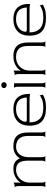

<svg xmlns="http://www.w3.org/2000/svg" viewBox="1064 -1762 709 2876"><g transform="rotate(-90 1418.0 -324.5)"><path d="M48 0Q55 0 61.5 -14Q68 -28 68 -60V-398Q68 -430 61.5 -443.5Q55 -457 48 -458Q80 -458 98 -464.5Q116 -471 120 -478V-386L118 -373L120 -371Q135 -396 163.5 -420.5Q192 -445 233.5 -461.5Q275 -478 329 -478Q390 -478 427.5 -453Q465 -428 483 -380Q505 -420 549.5 -449Q594 -478 669 -478Q770 -478 820.5 -425Q871 -372 871 -259V-60Q871 -28 877.5 -14Q884 0 891 0H799Q806 0 812.5 -14Q819 -28 819 -60V-256Q819 -327 795.5 -366.5Q772 -406 736 -422Q700 -438 661 -438Q585 -438 543 -386.5Q501 -335 501 -248V-60Q501 -28 507.5 -14Q514 0 521 0H429Q436 0 442.5 -14Q449 -28 449 -60V-256Q449 -354 416 -396Q383 -438 311 -438Q262 -438 218 -412.5Q174 -387 147 -339.5Q120 -292 120 -227V-60Q120 -28 126.5 -14Q133 0 140 0Z M1240 10Q1138 10 1079.5 -21.5Q1021 -53 997 -108Q973 -163 973 -233Q973 -355 1040 -416.5Q1107 -478 1220 -478Q1286 -478 1330.5 -459Q1375 -440 1400.5 -408.5Q1426 -377 1437 -338Q1448 -299 1448 -258V-226Q1447 -229 1421.5 -232.5Q1396 -236 1338 -236H1022Q1022 -138 1074.5 -84Q1127 -30 1240 -30Q1318 -30 1366 -49Q1414 -68 1428 -86V-76L1438 -40Q1424 -24 1374 -7Q1324 10 1240 10ZM1060 -277H1395Q1395 -319 1378.5 -356Q1362 -393 1323.5 -415.5Q1285 -438 1220 -438Q1159 -438 1117 -415.5Q1075 -393 1053.5 -360.5Q1032 -328 1032 -297Q1032 -287 1038 -282Q1044 -277 1060 -277Z M1580 -579Q1559 -579 1547.5 -591Q1536 -603 1536 -619Q1536 -636 1547 -647.5Q1558 -659 1580 -659Q1602 -659 1613.5 -647.5Q1625 -636 1625 -619Q1625 -603 1613.5 -591Q1602 -579 1580 -579ZM1536 0Q1543 0 1549.5 -14Q1556 -28 1556 -60V-408Q1556 -440 1549.5 -453.5Q1543 -467 1536 -468H1608V-60Q1608 -28 1614.5 -14Q1621 0 1628 0Z M1726 0Q1733 0 1739.5 -14Q1746 -28 1746 -60V-398Q1746 -430 1739.5 -443.5Q1733 -457 1726 -458Q1758 -458 1776 -464.5Q1794 -471 1798 -478V-386L1796 -373L1798 -371Q1813 -396 1841 -420.5Q1869 -445 1912.5 -461.5Q1956 -478 2017 -478Q2116 -478 2167.5 -425Q2219 -372 2219 -259V-60Q2219 -28 2225.5 -14Q2232 0 2239 0H2147Q2154 0 2160.5 -14Q2167 -28 2167 -60V-256Q2167 -354 2125 -396Q2083 -438 1999 -438Q1945 -438 1899 -413Q1853 -388 1825.5 -341Q1798 -294 1798 -227V-60Q1798 -28 1804.5 -14Q1811 0 1818 0Z M2588 10Q2486 10 2427.5 -21.5Q2369 -53 2345 -108Q2321 -163 2321 -233Q2321 -355 2388 -416.5Q2455 -478 2568 -478Q2634 -478 2678.5 -459Q2723 -440 2748.5 -408.5Q2774 -377 2785 -338Q2796 -299 2796 -258V-226Q2795 -229 2769.5 -232.5Q2744 -236 2686 -236H2370Q2370 -138 2422.5 -84Q2475 -30 2588 -30Q2666 -30 2714 -49Q2762 -68 2776 -86V-76L2786 -40Q2772 -24 2722 -7Q2672 10 2588 10ZM2408 -277H2743Q2743 -319 2726.5 -356Q2710 -393 2671.5 -415.5Q2633 -438 2568 -438Q2507 -438 2465 -415.5Q2423 -393 2401.5 -360.5Q2380 -328 2380 -297Q2380 -287 2386 -282Q2392 -277 2408 -277Z"/></g></svg>

Font: Red Rose Light
Style: Regular
Weight: 300
Designer: Jaikishan Patel
Version: Version 1.001; ttfautohint (v1.8.3)